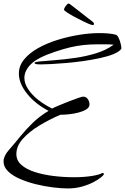

<svg xmlns="http://www.w3.org/2000/svg" viewBox="-30 -951 702 1079"><path d="M351 108Q314 108 266.5 102Q219 96 170.5 84Q122 72 81 54Q40 36 15 11.5Q-10 -13 -10 -43Q-10 -74 19 -107Q53 -146 85.5 -186Q118 -226 156 -262.5Q194 -299 243 -328Q168 -367 122 -424.5Q76 -482 76 -538Q76 -581 105.5 -617Q135 -653 184 -680.5Q233 -708 292.5 -726.5Q352 -745 413.5 -755Q475 -765 527 -765Q554 -765 578 -763Q602 -761 620 -756Q629 -754 636.5 -738.5Q644 -723 648 -706Q652 -689 652 -681V-677Q640 -660 608 -647Q576 -634 532 -624.5Q488 -615 439 -608Q390 -601 343 -597Q296 -593 258 -591Q220 -589 199 -589Q177 -589 170.5 -591.5Q164 -594 164 -597Q164 -603 196 -606Q228 -609 280 -613Q332 -617 392 -625.5Q452 -634 509.5 -651.5Q567 -669 609 -700Q584 -702 562.5 -702Q541 -702 521 -702Q477 -702 440 -698Q403 -694 364.5 -685Q326 -676 279 -660Q182 -628 144.5 -591Q107 -554 107 -513Q107 -482 128 -450Q149 -418 184.5 -390Q220 -362 263 -341Q276 -348 302.5 -359Q329 -370 358 -381.5Q387 -393 409.5 -400.5Q432 -408 437 -408Q454 -408 463.5 -394Q473 -380 473 -364Q473 -348 456 -337Q439 -326 413 -319Q387 -312 359 -309Q331 -306 309 -306Q246 -279 189.5 -244.5Q133 -210 97.5 -170Q62 -130 62 -85Q62 -49 90.5 -24Q119 1 166.5 16Q214 31 271 38Q328 45 385 45Q441 45 485.5 38Q530 31 545 21Q554 22 554 27Q554 32 538.5 45Q523 58 495.5 72.5Q468 87 431 97.5Q394 108 351 108ZM493 -810Q486 -810 471 -816Q461 -820 438 -831Q415 -842 390 -855.5Q365 -869 347.5 -880.5Q330 -892 330 -896Q329 -900 333.5 -908Q338 -916 344.5 -923.5Q351 -931 354 -931Q357 -931 359.5 -930Q362 -929 368 -924Q371 -922 387.5 -909Q404 -896 425.5 -879.5Q447 -863 464.5 -849Q482 -835 487 -832Q498 -824 498 -818Q498 -810 493 -810Z"/></svg>

Font: Comforter
Style: Regular
Weight: 400
Designer: Robert E. Leuschke
Foundry: Robert E. Leuschke
Version: Version 1.013; ttfautohint (v1.8.3)